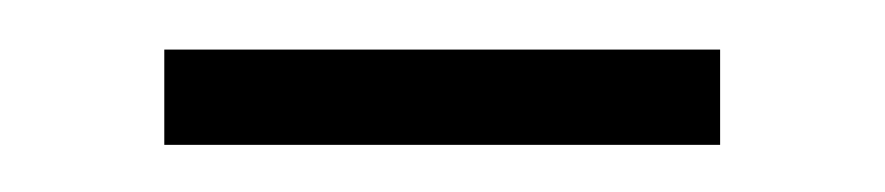

<svg xmlns="http://www.w3.org/2000/svg" viewBox="-20 -235 364 79"><path d="M47.6 -214.6H276.3V-175.4H47.6Z"/></svg>

Font: Genos Thin
Style: Regular
Weight: 100
Designer: Robert E. Leuschke
Foundry: Robert E. Leuschke
Version: Version 1.010